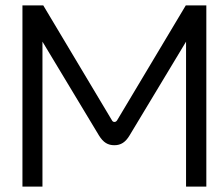

<svg xmlns="http://www.w3.org/2000/svg" viewBox="-20 -690 822 710"><path d="M63 -670V0H137V-536L346 -189C362 -163 379 -153 403 -153C427 -153 444 -164 459 -189L668 -536V0H743V-670H667L413 -245C408 -237 398 -237 394 -245L140 -670Z"/></svg>

Font: LT Wave Text Light
Style: Regular
Weight: 300
Designer: Daniel Lyons
Version: Version 2.5 (Glyphs App)